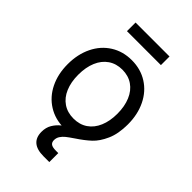

<svg xmlns="http://www.w3.org/2000/svg" viewBox="-265 -782 1078 1078"><g transform="rotate(45 274.5 -243.0)"><path d="M35.2 -256.8Q35.2 -335.4 65.2 -397Q95.2 -458.5 149.7 -492.9Q204.1 -527.3 274.4 -527.3Q344.7 -527.3 399.2 -492.9Q453.6 -458.5 483.6 -397Q513.7 -335.4 513.7 -256.8Q513.7 -178.7 483.6 -117.7Q453.6 -56.6 399.2 -22.5Q344.7 11.7 274.4 11.7Q204.1 11.7 149.7 -22.5Q95.2 -56.6 65.2 -117.7Q35.2 -178.7 35.2 -256.8ZM429.7 -256.8Q429.7 -315.4 411.1 -359.6Q392.6 -403.8 357.4 -428Q322.3 -452.1 274.4 -452.1Q226.6 -452.1 191.4 -428Q156.2 -403.8 137.7 -359.9Q119.1 -315.9 119.1 -256.8Q119.1 -198.2 137.7 -154.5Q156.2 -110.8 191.2 -87.2Q226.1 -63.5 274.4 -63.5Q322.8 -63.5 357.7 -87.4Q392.6 -111.3 411.1 -155Q429.7 -198.7 429.7 -256.8ZM305.2 205.1Q252.4 205.1 226.1 182.6Q199.7 160.2 199.7 115.7Q199.7 81.5 214.8 56.2Q230 30.8 252.7 12.7Q275.4 -5.4 314.5 -30.3Q363.8 -62 394.3 -87.6Q424.8 -113.3 446.3 -155Q467.8 -196.8 467.8 -256.8H513.7Q513.7 -181.6 490.7 -130.4Q467.8 -79.1 436.5 -50Q405.3 -21 357.9 10.3Q330.6 28.8 315.9 40.5Q301.3 52.2 291.7 66.9Q282.2 81.5 282.2 99.6Q282.2 116.7 293.2 125.2Q304.2 133.8 332.5 133.8H351.1V205.1ZM409.2 -623H139.6V-691.4H409.2Z"/></g></svg>

Font: Intratopia Thin
Style: Regular
Weight: 100
Designer: Rasmus Andersson
Foundry: rsms
Version: Version 3.000;Glyphs 3.2.3 (3260)